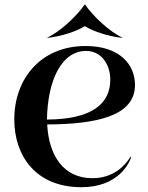

<svg xmlns="http://www.w3.org/2000/svg" viewBox="-20 -788 634 820"><path d="M327.5 11.5C484.5 11.5 532 -90.5 540.5 -117.5L538 -119C513 -79.5 464.5 -27 374.5 -27C251.5 -27 188.5 -123 181.5 -256.5C392.5 -257.5 556.5 -292.5 556.5 -425C556.5 -510.5 493.5 -591.5 345.5 -591.5C154 -591.5 41 -451.5 41 -278C41 -124 131.5 11.5 327.5 11.5ZM180.5 -277.5C183.5 -446 243 -570.5 348 -570.5C412.5 -570.5 451 -513 451 -447.5C451 -347 375.5 -278 180.5 -277.5ZM343.5 -676H341.5C307.5 -654 239.5 -632 183.5 -626.5L181.5 -627.5C234 -650 309 -720.5 341.5 -768.5H343.5C375.5 -720.5 450.5 -650 503 -627.5L501 -626.5C445 -632 377 -654 343.5 -676Z"/></svg>

Font: Beautique Display
Style: Bold
Weight: 700
Designer: Nhat-Quang Ngo
Version: Version 1.100;Glyphs 3.2.3 (3260)